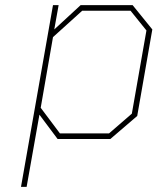

<svg xmlns="http://www.w3.org/2000/svg" viewBox="-20 -543 620 750"><path d="M62 187 187 -523H209L192 -428L295 -523H498L575 -428L516 -90L411 0H205L134 -95L84 187ZM214 -22H406L495 -99L552 -424L490 -501H301L187 -398L139 -122Z"/></svg>

Font: Tomorrow Thin
Style: Italic
Weight: 250
Italic angle: -10°
Designer: Tony de Marco, Monica Rizzolli
Foundry: Just in Type
Version: Version 2.002